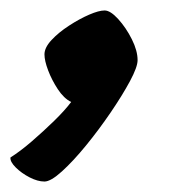

<svg xmlns="http://www.w3.org/2000/svg" viewBox="-92 -194 337 367"><path d="M-7 153Q-20 153 -35.5 145Q-51 137 -62 126Q-73 115 -72 107Q-53 95 -31 76Q-9 57 11.5 37Q32 17 44 1Q30 -6 18.5 -23.5Q7 -41 0 -59.5Q-7 -78 -7 -90Q-7 -103 6.5 -117.5Q20 -132 40 -145Q60 -158 78.5 -166Q97 -174 108 -174Q119 -174 134 -157.5Q149 -141 160 -119Q171 -97 171 -79Q171 -66 156.5 -39Q142 -12 119.5 21Q97 54 72.5 84Q48 114 26.5 133.5Q5 153 -7 153Z"/></svg>

Font: Texturina ExtraBold
Style: Italic
Weight: 800
Italic angle: -11°
Designer: Guillermo Torres Carreño
Foundry: Omnibus-Type
Version: Version 1.002; ttfautohint (v1.8.3)